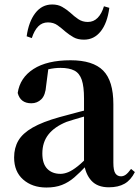

<svg xmlns="http://www.w3.org/2000/svg" viewBox="-20 -821 625 857"><path d="M187 16Q124 16 83.5 -19.5Q43 -55 43 -118Q43 -161 62 -193.5Q81 -226 125.5 -251.5Q170 -277 245 -298Q285 -309 334.5 -322Q384 -335 424 -344V-319Q384 -309 344 -297.5Q304 -286 277 -277Q223 -255 196 -220.5Q169 -186 169 -136Q169 -90 191 -67.5Q213 -45 250 -45Q266 -45 284.5 -52.5Q303 -60 327.5 -79.5Q352 -99 385 -135L401 -82H366Q337 -51 311.5 -29Q286 -7 256.5 4.5Q227 16 187 16ZM466 15Q415 15 388 -14.5Q361 -44 355 -94V-97V-381Q355 -435 345 -464.5Q335 -494 312 -506Q289 -518 250 -518Q224 -518 197 -512Q170 -506 134 -491L196 -516L186 -439Q183 -396 164.5 -378Q146 -360 120 -360Q71 -360 59 -406Q69 -474 129.5 -513Q190 -552 295 -552Q395 -552 440.5 -506Q486 -460 486 -356V-95Q486 -60 495 -47Q504 -34 520 -34Q531 -34 541 -41Q551 -48 565 -67L582 -53Q564 -17 536 -1Q508 15 466 15ZM99 -659Q108 -724 137.5 -762.5Q167 -801 213 -801Q239 -801 258 -790Q277 -779 293 -765Q311 -748 329.5 -735.5Q348 -723 372 -723Q398 -723 416 -741.5Q434 -760 444 -793L468 -786Q459 -718 429.5 -681Q400 -644 355 -644Q327 -644 308.5 -654.5Q290 -665 273 -679Q255 -695 237 -708Q219 -721 194 -721Q168 -721 150.5 -703Q133 -685 122 -651Z"/></svg>

Font: Noto Serif JP ExtraLight
Style: Bold
Weight: 700
Version: Version 2.003-H1;hotconv 1.1.1;makeotfexe 2.6.0